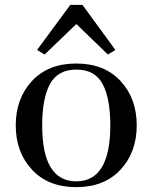

<svg xmlns="http://www.w3.org/2000/svg" viewBox="-20 -761 629 792"><path d="M544 -244Q544 -133 477 -61Q410 11 294.5 11Q179 11 112 -61Q45 -133 45 -244Q45 -355 112 -427Q179 -499 294.5 -499Q410 -499 477 -427Q544 -355 544 -244ZM154 -244Q154 -13 294.5 -13Q435 -13 435 -244Q435 -356 403 -415Q371 -474 295 -474Q219 -474 186.5 -415Q154 -356 154 -244ZM133 -555 270 -741H320L456 -555L425 -536L295 -662L164 -536Z"/></svg>

Font: Rufina
Style: Regular
Weight: 400
Designer: Martin Sommaruga
Foundry: Martin Sommaruga
Version: Version 1.001